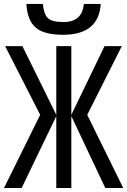

<svg xmlns="http://www.w3.org/2000/svg" viewBox="-20 -946 640 966"><path d="M182.1 -368.2 5.9 -713.9H92.8L263.2 -368.2V-713.9H338.9V-368.2L505.9 -713.9H592.8L418.9 -368.2L600.1 0H509.8L338.9 -361.8V0H263.2V-361.8L88.9 0H0ZM486.8 -926.3Q477.1 -771 296.9 -771Q201.7 -771 159.7 -807.1Q117.7 -843.3 112.8 -926.3H195.8Q199.7 -876.5 220.2 -855.7Q240.7 -835 298.8 -835Q393.6 -835 401.9 -926.3Z"/></svg>

Font: Apple Sans Adjectives
Style: Regular
Weight: 400
Monospace: yes
Foundry: Apple Sans Adjectives
Version: Version 0.01